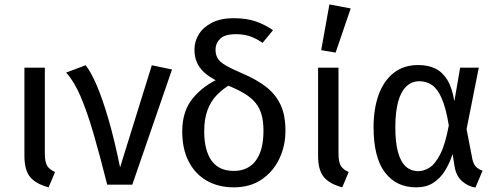

<svg xmlns="http://www.w3.org/2000/svg" viewBox="-20 -832 2239 865"><path d="M90 -527H182V-141Q182 -102 192.5 -85Q203 -68 228 -57L199 12Q140 -4 115 -35.5Q90 -67 90 -130Z M278 -505 366 -538Q391 -506 416.5 -446Q442 -386 468.5 -295.5Q495 -205 521 -78L664 -538L755 -519L576 0H463Q429 -136 400 -234.5Q371 -333 342 -400Q313 -467 278 -505Z M856 -608Q856 -646 876 -678Q896 -710 935.5 -730Q975 -750 1032 -750Q1091 -750 1132.5 -735.5Q1174 -721 1210 -696L1163 -639Q1132 -660 1104.5 -669Q1077 -678 1043 -678Q993 -678 972 -657.5Q951 -637 951 -608Q951 -586 960.5 -569.5Q970 -553 996.5 -537.5Q1023 -522 1072 -501Q1136 -474 1179 -440.5Q1222 -407 1244 -360Q1266 -313 1266 -243Q1266 -175 1238.5 -117Q1211 -59 1159 -23.5Q1107 12 1033 12Q964 12 911.5 -18Q859 -48 830 -104.5Q801 -161 801 -240Q801 -333 850 -391Q899 -449 972 -480L1022 -454Q984 -432 956.5 -403.5Q929 -375 914.5 -335Q900 -295 900 -240Q900 -155 933 -108.5Q966 -62 1033 -62Q1098 -62 1132.5 -108.5Q1167 -155 1167 -243Q1167 -284 1158.5 -315Q1150 -346 1130.5 -369.5Q1111 -393 1078 -412.5Q1045 -432 996 -451Q942 -472 911.5 -496Q881 -520 868.5 -547.5Q856 -575 856 -608Z M1413 -527H1505V-141Q1505 -102 1515.5 -85Q1526 -68 1551 -57L1522 12Q1463 -4 1438 -35.5Q1413 -67 1413 -130ZM1427 -606 1464 -812 1560 -794 1492 -595Z M1864 -539Q1908 -539 1940.5 -523.5Q1973 -508 1995 -472.5Q2017 -437 2027 -376L2053 -527H2137L2082 -250L2108 -116Q2112 -96 2122 -83.5Q2132 -71 2154 -63L2122 13Q2089 8 2062 -15.5Q2035 -39 2028 -82L2019 -138Q2006 -97 1984.5 -62.5Q1963 -28 1931.5 -8Q1900 12 1855 12Q1765 12 1714 -55.5Q1663 -123 1663 -259Q1663 -341 1685.5 -404Q1708 -467 1753 -503Q1798 -539 1864 -539ZM1869 -466Q1835 -466 1810.5 -442.5Q1786 -419 1773.5 -373Q1761 -327 1761 -259Q1761 -191 1773 -147Q1785 -103 1808 -82Q1831 -61 1865 -61Q1889 -61 1914.5 -76.5Q1940 -92 1963 -136.5Q1986 -181 2002 -267Q1989 -346 1970 -389Q1951 -432 1926 -449Q1901 -466 1869 -466Z"/></svg>

Font: Fira Sans Variable
Style: Regular
Weight: 400
Designer: Carrois Corporate & Edenspiekermann AG
Foundry: Carrois Corporate GbR & Edenspiekermann AG
Version: Version 4.202